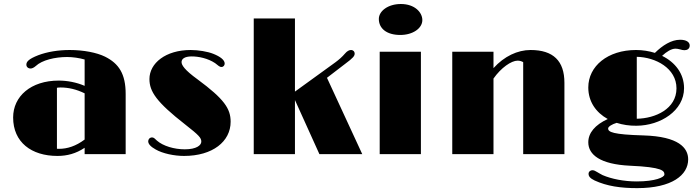

<svg xmlns="http://www.w3.org/2000/svg" viewBox="-20 -785 3553 978"><path d="M46.9 -186.5C46.9 -60.5 140.1 9.3 272.5 9.3C321.3 9.3 366.7 -2.4 411.1 -32.2V0H620.1V-306.2C620.1 -408.7 585.4 -461.4 514.6 -496.6C472.7 -517.1 405.8 -530.3 335 -530.3C276.4 -530.3 220.7 -521 175.3 -503.9C125 -484.4 114.3 -470.2 114.3 -455.6C114.3 -444.8 122.6 -436 136.2 -436C143.1 -436 152.8 -440.4 162.1 -448.7C194.3 -479 260.3 -494.6 321.8 -494.6C350.6 -494.6 383.8 -489.7 411.1 -481.9V-347.7C369.6 -365.7 322.3 -374.5 279.3 -374.5C137.2 -374.5 46.9 -294.4 46.9 -186.5ZM270 -27.3V-337.9C275.9 -338.9 282.2 -339.4 288.6 -339.4C327.6 -339.4 368.2 -330.6 411.1 -309.6V-74.2C366.2 -40.5 322.3 -26.9 281.2 -26.9C277.3 -26.9 273.4 -26.9 270 -27.3Z M734.9 -65.4C734.9 -51.8 747.1 -38.1 772.5 -23.9C808.6 -2.9 867.7 9.3 917.5 9.3C1063 9.3 1154.8 -64 1154.8 -165C1154.8 -231.9 1121.6 -280.8 986.8 -380.4C919.4 -429.2 904.8 -453.6 904.8 -468.8C904.8 -483.9 918.5 -497.6 956.5 -497.6C992.2 -497.6 1039.1 -487.8 1075.7 -463.4C1090.8 -452.1 1097.7 -443.8 1107.9 -443.8C1119.1 -443.8 1124.5 -453.1 1124.5 -461.4C1124.5 -479.5 1102.1 -496.6 1066.9 -510.7C1037.6 -522.5 990.7 -530.3 951.2 -530.3C823.7 -530.3 741.2 -462.9 741.2 -382.3C741.2 -318.8 776.9 -265.1 923.3 -150.9C994.6 -95.2 1005.4 -82.5 1005.4 -63.5C1005.4 -44.9 980.5 -24.4 921.4 -24.4C867.7 -24.4 811 -41 779.3 -68.8C770.5 -77.1 763.7 -85 754.9 -85C742.2 -85 734.9 -75.2 734.9 -65.4Z M1272.5 0H1482.4V-275.4L1606.9 0H1825.2L1645.5 -388.7L1737.8 -459.5C1779.3 -490.2 1786.6 -500 1786.6 -512.2C1786.6 -522 1779.8 -530.3 1767.6 -530.3C1758.3 -530.3 1747.6 -524.4 1737.3 -512.2C1722.7 -495.1 1707 -481.4 1688 -467.3L1482.4 -318.4V-690.9H1272.5Z M2019 -606.9C2082.5 -606.9 2131.3 -640.6 2131.3 -682.6C2131.3 -722.2 2092.3 -764.6 2022 -764.6C1956.1 -764.6 1909.7 -728.5 1909.7 -688.5C1909.7 -640.1 1949.2 -606.9 2019 -606.9ZM1914.1 0H2124V-521.5H1914.1Z M2283.7 0H2493.7V-384.8C2532.2 -439.9 2584.5 -476.1 2616.7 -476.1C2627.4 -476.1 2638.2 -472.7 2645 -468.3V0H2855V-363.3C2855 -474.6 2798.3 -530.3 2682.6 -530.3C2616.7 -530.3 2548.3 -498.5 2493.7 -438V-521.5H2283.7Z M2976.6 -60.1C2976.6 2.9 3037.1 51.8 3188 59.1C3357.4 66.4 3364.3 85.9 3364.3 104C3364.3 117.7 3318.8 139.2 3222.7 139.2C3158.7 139.2 3094.7 126.5 3049.3 106.9C3039.6 102.1 3029.3 95.7 3021.5 91.3C3012.7 85.9 3005.9 82 2997.1 82C2988.3 82 2978 88.9 2978 100.1C2978 113.3 2985.8 123 3008.8 134.3C3071.3 163.1 3140.6 173.3 3225.6 173.3C3403.8 173.3 3485.4 106 3485.4 26.9C3485.4 -32.2 3436.5 -89.8 3258.3 -95.2C3101.1 -99.6 3077.6 -112.8 3077.6 -130.4C3077.6 -140.1 3097.7 -152.3 3121.1 -159.2C3151.9 -149.4 3186 -144 3221.7 -144.5C3345.2 -145 3464.4 -221.7 3464.4 -335.9C3464.4 -409.7 3419.4 -467.8 3352.5 -500.5C3375 -521.5 3399.9 -537.1 3420.4 -537.1C3424.8 -537.1 3436 -536.1 3442.9 -533.7C3452.6 -530.8 3459.5 -529.3 3466.8 -529.3C3480 -529.3 3493.2 -536.1 3493.2 -553.2C3493.2 -569.8 3477.1 -582.5 3444.3 -582.5C3399.4 -582.5 3354.5 -553.7 3315.9 -515.6C3286.1 -524.9 3253.4 -530.3 3219.7 -530.3C3075.7 -530.3 2976.6 -448.2 2976.6 -339.4C2976.6 -267.6 3015.6 -211.9 3075.7 -178.7C3010.7 -148.9 2976.6 -107.9 2976.6 -60.1ZM3223.6 -180.2V-495.6C3319.3 -493.7 3425.8 -437.5 3425.8 -335C3425.8 -230.5 3318.4 -181.6 3223.6 -180.2Z"/></svg>

Font: Limelight
Style: Regular
Weight: 400
Designer: Nicole Fally
Foundry: Nicole Fally
Version: Version 1.002